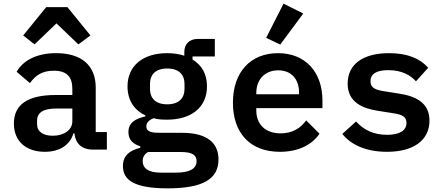

<svg xmlns="http://www.w3.org/2000/svg" viewBox="-20 -819 2440 1051"><path d="M565 0V-96H504V-339C504 -464 423 -528 287 -528C174 -528 103 -483 71 -426L144 -364C172 -404 209 -432 274 -432C346 -432 376 -398 376 -333V-299H285C132 -299 56 -247 56 -143C56 -46 122 12 226 12C306 12 363 -25 382 -89H387C394 -33 427 0 490 0ZM269 -76C216 -76 183 -98 183 -139V-159C183 -203 218 -225 288 -225H376V-156C376 -107 330 -76 269 -76ZM233 -780 107 -625 169 -576 289 -691 409 -576 475 -625 349 -780Z M1176 54C1176 -32 1120 -92 976 -92H859C816 -92 781 -95 781 -127C781 -151 802 -165 821 -172C844 -165 868 -164 895 -164C1027 -164 1113 -231 1113 -346C1113 -414 1085 -462 1034 -493V-510H1156V-606H1063C1016 -606 989 -576 989 -536V-514C961 -523 930 -528 895 -528C764 -528 678 -460 678 -346C678 -270 715 -216 776 -187V-182C720 -169 683 -147 683 -96C683 -53 708 -31 748 -18V-10C688 5 653 33 653 90C653 165 711 212 898 212C1089 212 1176 162 1176 54ZM1056 63C1056 105 1018 126 943 126H860C788 126 761 99 761 63C761 41 771 24 791 13H969C1036 13 1056 32 1056 63ZM895 -248C831 -248 801 -282 801 -333V-359C801 -410 831 -444 895 -444C960 -444 990 -410 990 -359V-333C990 -282 960 -248 895 -248Z M1640 -745 1532 -799 1437 -612 1514 -575ZM1512 12C1621 12 1692 -32 1729 -87L1656 -160C1625 -117 1580 -89 1516 -89C1432 -89 1383 -139 1383 -214V-227H1745V-269C1745 -425 1651 -528 1502 -528C1351 -528 1255 -424 1255 -257C1255 -93 1347 12 1512 12ZM1503 -434C1574 -434 1617 -387 1617 -312V-303H1383V-310C1383 -385 1431 -434 1503 -434Z M2098 12C2245 12 2331 -52 2331 -159C2331 -260 2250 -294 2162 -307L2080 -320C2037 -327 2008 -337 2008 -374C2008 -415 2041 -435 2106 -435C2181 -435 2228 -406 2257 -374L2324 -448C2279 -499 2210 -528 2110 -528C1969 -528 1883 -469 1883 -361C1883 -259 1965 -225 2051 -212L2134 -199C2177 -192 2205 -183 2205 -146C2205 -102 2163 -81 2099 -81C2026 -81 1972 -107 1929 -154L1854 -86C1901 -26 1985 12 2098 12Z"/></svg>

Font: IBM Mono SemiBold
Style: Regular
Weight: 600
Monospace: yes
Designer: Mike Abbink, Paul van der Laan, Pieter van Rosmalen
Foundry: Bold Monday
Version: Version 2.3